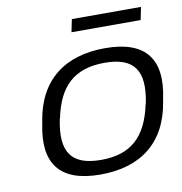

<svg xmlns="http://www.w3.org/2000/svg" viewBox="-76 -724 761 804"><g transform="rotate(-10 304.5 -322.0)"><path d="M86 -256 84 -244C50 -81 112 9 288 9C458 9 570 -75 598 -244L600 -256C635 -419 573 -509 397 -509C227 -509 114 -425 86 -256ZM159 -247 161 -253C188 -382 253 -449 385 -449C514 -449 552 -384 526 -253L524 -247C496 -115 429 -51 301 -51C172 -51 133 -115 159 -247ZM271 -599H565L576 -653H282Z"/></g></svg>

Font: LT Wave Light
Style: Italic
Weight: 300
Designer: Daniel Lyons
Version: Version 2.5 (Glyphs App)